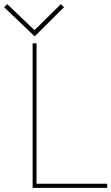

<svg xmlns="http://www.w3.org/2000/svg" viewBox="-82 -910 540 930"><path d="M228 -875 213 -890 85 -764 -47 -890 -62 -875 86 -734ZM437 0V-20H95V-700H76V0Z"/></svg>

Font: Advent Pro
Style: Thin
Weight: 100
Designer: Andreas Kalpakidis
Foundry: Andreas Kalpakidis
Version: Version 2.002 2007